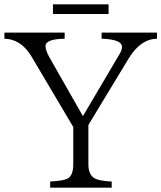

<svg xmlns="http://www.w3.org/2000/svg" viewBox="-23 -863 734 873"><path d="M217.8 -843.3H470.7V-799.3H217.8ZM690.9 -687Q616.2 -685.5 563 -598.6L378.9 -294.9V-115.7Q378.9 -68.4 407.7 -51.8Q428.2 -40.5 484.9 -37.6V-9.8H205.1V-37.6Q262.7 -41 282.2 -49.8Q310.1 -63 310.1 -115.7V-285.6L119.1 -607.9Q71.8 -685.5 -2.9 -687V-714.8H271V-687Q184.1 -685.5 184.1 -653.8Q184.1 -633.3 202.1 -601.6L354 -335L522 -619.6Q531.7 -635.7 531.7 -649.9Q531.7 -684.1 439 -687V-714.8H690.9Z"/></svg>

Font: I.MingCP
Style: Regular
Weight: 400
Designer: I.Font Project
Version: Version 8.000; Sep 06, 2022